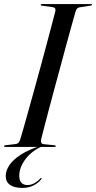

<svg xmlns="http://www.w3.org/2000/svg" viewBox="-28 -720 471 941"><path d="M177 -7.5 178.5 -3Q126 20.5 96.5 60.5Q67 100.5 66.5 139.5Q66 163.5 76.5 175.2Q87 187 106.5 187Q124 187 141 177.5Q158 168 169 155Q171 153 172.8 152.2Q174.5 151.5 176 152Q177 152.5 176.2 154.2Q175.5 156 174 158.5Q162 175 137.8 188Q113.5 201 82 201Q42 201 20.8 185.8Q-0.5 170.5 0 142Q0.5 115.5 18.5 88.8Q36.5 62 75.2 37.2Q114 12.5 177 -7.5ZM173.5 -37Q171.5 -28 174.2 -21.2Q177 -14.5 185.5 -13.5L239 -8Q242 -7.5 243.8 -6.5Q245.5 -5.5 245.5 -4Q245.5 -2 244 -1Q242.5 0 240 0H-2.5Q-5 0 -6.5 -1Q-8 -2 -8 -3.5Q-8 -6 -6.2 -7Q-4.5 -8 -2 -8L48.5 -14Q57.5 -15 62.8 -20.8Q68 -26.5 71.5 -37.5Q79 -63 90.5 -103.2Q102 -143.5 115.8 -193.2Q129.5 -243 144.8 -297.8Q160 -352.5 174.8 -407.2Q189.5 -462 202.8 -511.5Q216 -561 226.5 -601Q237 -641 243.5 -666Q245 -675 241.2 -679.5Q237.5 -684 229.5 -685L178 -692Q173.5 -692.5 172.5 -693.5Q171.5 -694.5 171.5 -696.5Q171.5 -698 173 -699Q174.5 -700 177 -700H418.5Q421 -700 422 -699.2Q423 -698.5 423 -697Q423 -695.5 421.8 -694.5Q420.5 -693.5 416 -692.5L361.5 -684Q355 -683 350.2 -678.5Q345.5 -674 342 -662.5Q335 -638 323.8 -597.8Q312.5 -557.5 299 -507.8Q285.5 -458 270.8 -403.2Q256 -348.5 241.2 -294Q226.5 -239.5 213.2 -189.8Q200 -140 189.8 -100.5Q179.5 -61 173.5 -37Z"/></svg>

Font: Fraunces 120pt
Style: Italic
Weight: 400
Italic angle: -16°
Version: Version 1.000;[b76b70a41]